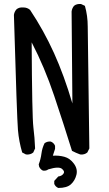

<svg xmlns="http://www.w3.org/2000/svg" viewBox="-20 -797 540 952"><path d="M269 135Q255 129 249 115V100L269 78Q286 76 294.5 64.5Q303 53 287 40Q271 27 219 43Q209 51 193 49Q180 43 174 29L172 18Q182 -8 185.5 -35.5Q189 -63 201 -87Q215 -97 232 -95Q247 -89 253 -74V-59L242 -25Q272 -27 299.5 -19.5Q327 -12 346.5 14.5Q366 41 359 69.5Q352 98 332 116.5Q312 135 269 135ZM109 -31 90 -41Q74 -95 69 -152.5Q64 -210 49 -723Q51 -738 61 -750Q74 -762 96 -760Q115 -760 129 -748Q197 -646 247.5 -534.5Q298 -423 339 -284L335 -740Q337 -756 347 -768Q360 -779 382 -777L401 -768Q415 -719 415 -665Q415 -611 423 -61L413 -41Q399 -29 378 -31Q356 -39 337 -49Q296 -181 248.5 -322.5Q201 -464 137 -587Q139 -218 145.5 -166Q152 -114 154 -61L145 -41Q131 -29 109 -31Z"/></svg>

Font: Kosefont JP
Style: Regular
Weight: 400
Designer: Nozomi Seto 瀬戸のぞみ
Version: Version 3.00;June 19, 2020